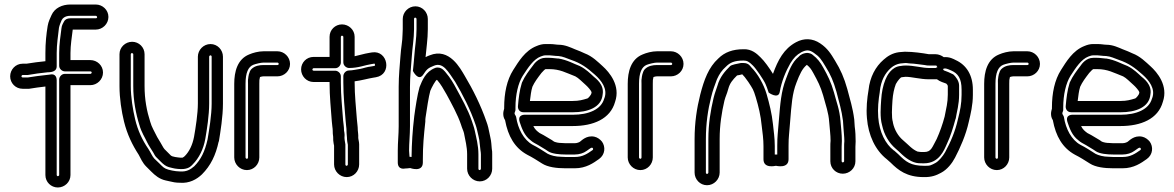

<svg xmlns="http://www.w3.org/2000/svg" viewBox="-20 -747 5199 850"><path d="M80 -404C78 -404 75 -406 75 -409C75 -412 78 -415 80 -415H99H103C131 -420 161 -424 191 -427C213 -427 231 -433 231 -453V-512C231 -552 237 -587 241 -624C243 -634 248 -647 253 -658C257 -666 268 -677 291 -677H404C407 -677 410 -674 410 -671C410 -668 407 -666 404 -666H291C277 -666 267 -660 263 -651C261 -647 253 -635 252 -621C248 -588 242 -553 242 -512V-456C242 -441 256 -431 267 -431H380C383 -431 386 -429 386 -426C386 -423 383 -420 380 -420H267C252 -420 242 -406 242 -395V28C242 30 239 33 236 33C233 33 231 30 231 28V-392C231 -399 229 -423 201 -417C199 -417 198 -416 196 -416H194C161 -413 130 -408 103 -404ZM80 -354H105H109C134 -358 154 -361 181 -364V28C181 59 206 83 236 83C266 83 292 59 292 28V-370H380C410 -370 436 -395 436 -426C436 -457 410 -481 380 -481H292V-512C292 -548 298 -582 302 -616H404C434 -616 460 -641 460 -672C460 -703 434 -727 404 -727H291C256 -727 222 -712 208 -680C203 -669 194 -651 191 -632C185 -595 181 -557 181 -512V-476C153 -473 126 -470 97 -465H80C49 -465 25 -439 25 -409C25 -379 49 -354 80 -354Z M559 -507C559 -509 561 -512 564 -512C567 -512 570 -509 570 -507V-366C570 -301 582 -242 597 -194C607 -159 621 -140 631 -118C638 -103 650 -86 659 -71C663 -64 666 -57 671 -52L692 -31C704 -19 714 -11 728 -7L744 -3C754 0 781 3 794 1C819 -2 827 -13 833 -19C861 -47 881 -87 889 -133C896 -174 906 -236 906 -289V-496C906 -499 909 -502 912 -502C915 -502 917 -499 917 -496V-288C917 -238 906 -172 899 -130C887 -76 869 -40 840 -11C823 4 805 14 778 12H776C764 12 753 10 742 8L725 4C706 -2 703 -6 685 -24L663 -45C653 -56 648 -71 636 -89C610 -127 590 -169 578 -220C568 -262 559 -317 559 -366ZM509 -507V-366C509 -311 518 -254 529 -209C543 -152 566 -105 594 -62C602 -47 611 -26 627 -10L649 12C667 30 686 46 714 52L732 56C744 59 758 62 775 62C819 66 852 46 874 25C913 -14 935 -60 948 -120L949 -121C956 -164 967 -231 967 -288V-496C967 -526 943 -552 912 -552C881 -552 856 -526 856 -496V-289C856 -243 846 -181 839 -141C832 -105 818 -76 798 -56C796 -54 791 -50 788 -49H778C772 -49 764 -51 755 -52L743 -55C736 -58 739 -56 728 -67L708 -87C707 -88 705 -91 703 -94C696 -108 685 -124 676 -140C663 -167 652 -183 645 -208C630 -255 620 -306 620 -366V-507C620 -538 595 -562 565 -562C535 -562 509 -538 509 -507Z M1078 -50C1078 -47 1076 -44 1073 -44C1070 -44 1067 -47 1067 -50V-376C1067 -425 1079 -451 1101 -460C1111 -464 1135 -470 1147 -470H1208C1211 -470 1214 -467 1214 -464C1214 -461 1211 -459 1208 -459H1146C1129 -459 1108 -456 1093 -441C1082 -430 1079 -404 1079 -401C1077 -391 1078 -387 1078 -376ZM1128 -50V-376C1128 -394 1128 -393 1131 -406C1136 -408 1143 -409 1146 -409H1208C1238 -409 1264 -433 1264 -464C1264 -495 1238 -520 1208 -520H1147C1124 -520 1099 -513 1083 -506C1031 -485 1017 -430 1017 -376V-50C1017 -20 1042 6 1073 6C1104 6 1128 -20 1128 -50Z M1516 -138C1516 -124 1519 -111 1520 -106V-19C1520 -16 1517 -13 1514 -13C1511 -13 1509 -16 1509 -19V-104V-108L1507 -120C1506 -126 1505 -132 1505 -137C1507 -157 1503 -165 1503 -169C1503 -187 1500 -201 1499 -213C1495 -273 1489 -321 1489 -382V-409C1489 -424 1475 -434 1464 -434H1368C1366 -434 1363 -436 1363 -439C1363 -442 1366 -445 1368 -445H1464C1479 -445 1489 -459 1489 -470V-584C1489 -586 1491 -589 1494 -589C1497 -589 1500 -586 1500 -584V-471C1500 -456 1514 -446 1525 -446C1567 -446 1596 -459 1623 -463L1635 -465C1639 -466 1639 -465 1640 -461C1641 -457 1640 -456 1636 -455L1625 -453C1604 -451 1587 -444 1575 -442C1560 -440 1540 -435 1525 -435C1510 -435 1500 -421 1500 -410V-382C1500 -320 1506 -268 1510 -214C1511 -195 1514 -182 1514 -170C1514 -152 1516 -146 1516 -138ZM1455 -139C1455 -130 1455 -121 1457 -112L1459 -102V-19C1459 11 1484 37 1515 37C1546 37 1570 11 1570 -19V-108C1570 -119 1566 -131 1566 -137C1567 -151 1564 -165 1564 -170C1564 -188 1561 -203 1560 -218C1556 -274 1550 -324 1550 -382V-387C1577 -390 1612 -400 1632 -403L1644 -405C1717 -417 1698 -526 1627 -515L1615 -513C1590 -509 1570 -502 1550 -498V-584C1550 -615 1524 -639 1494 -639C1464 -639 1439 -615 1439 -584V-495H1368C1337 -495 1313 -470 1313 -440C1313 -410 1337 -384 1368 -384H1439V-382C1439 -317 1445 -267 1449 -209C1450 -192 1453 -179 1453 -169C1453 -147 1455 -148 1455 -139Z M1793 -53C1793 -61 1791 -71 1791 -80C1791 -114 1795 -148 1795 -188V-363C1795 -408 1800 -453 1803 -496C1805 -531 1813 -577 1813 -618V-663C1813 -666 1815 -669 1818 -669C1821 -669 1824 -666 1824 -663V-618C1824 -578 1817 -540 1814 -497C1813 -480 1810 -455 1808 -433C1808 -433 1832 -384 1854 -417C1869 -440 1875 -446 1901 -456C1942 -473 1964 -430 1995 -385C2027 -331 2063 -262 2086 -193C2091 -179 2093 -166 2098 -146L2102 -127C2104 -114 2105 -96 2107 -82C2108 -76 2109 -69 2109 -64V0C2109 3 2106 6 2103 6C2100 6 2098 3 2098 0V-64C2098 -104 2088 -139 2082 -168C2078 -187 2073 -197 2069 -211C2052 -262 2021 -316 2001 -353C1988 -378 1973 -403 1955 -424C1950 -430 1938 -448 1918 -448H1915C1912 -448 1908 -447 1906 -446C1864 -430 1849 -390 1838 -363C1838 -362 1837 -361 1837 -360C1828 -330 1819 -270 1814 -233C1806 -165 1803 -115 1802 -52C1799 -52 1796 -53 1793 -53ZM1762 -594C1762 -566 1755 -534 1753 -500C1750 -459 1745 -412 1745 -363V-188C1745 -151 1741 -118 1741 -80V-28C1741 7 1773 -1 1773 -1C1780 -1 1786 -2 1796 -3C1796 -3 1852 18 1852 -28V-40C1852 -103 1856 -143 1863 -209V-212C1863 -217 1863 -221 1864 -227C1869 -261 1878 -321 1885 -345C1889 -356 1911 -398 1915 -393L1916 -392C1931 -375 1944 -352 1957 -329C1977 -292 2007 -238 2021 -195C2026 -178 2031 -170 2034 -158C2040 -127 2048 -96 2048 -64V0C2048 30 2073 56 2104 56C2135 56 2159 30 2159 0V-64C2159 -72 2159 -80 2157 -89C2156 -100 2155 -123 2151 -138L2147 -157C2144 -173 2140 -192 2133 -210C2109 -280 2073 -352 2037 -412C2019 -442 1970 -538 1882 -502C1876 -500 1872 -498 1864 -494C1867 -531 1874 -573 1874 -618V-663C1874 -693 1850 -719 1819 -719C1788 -719 1763 -693 1763 -663V-618C1763 -611 1762 -602 1762 -594Z M2448 -488C2440 -488 2428 -491 2412 -491H2395C2363 -491 2344 -464 2338 -455C2322 -434 2304 -411 2291 -382C2291 -381 2290 -380 2290 -379C2280 -347 2276 -313 2273 -277C2272 -266 2278 -250 2298 -250H2516C2582 -250 2643 -271 2648 -329C2656 -373 2617 -400 2608 -408C2594 -421 2574 -441 2548 -454C2547 -454 2547 -455 2546 -455C2521 -464 2491 -482 2452 -488ZM2527 -409C2541 -402 2557 -385 2574 -370C2582 -363 2597 -346 2599 -339C2599 -337 2598 -335 2598 -333C2598 -329 2585 -312 2580 -311C2560 -305 2544 -300 2516 -300H2326C2329 -323 2331 -344 2337 -363C2346 -383 2360 -402 2377 -424C2384 -432 2392 -440 2395 -441H2412C2459 -441 2485 -425 2527 -409ZM2463 -53C2441 -53 2418 -59 2405 -66C2383 -80 2362 -94 2338 -106C2298 -128 2273 -177 2265 -229C2264 -235 2258 -240 2258 -245C2258 -250 2262 -255 2262 -260V-271C2262 -328 2274 -379 2294 -411C2318 -448 2342 -485 2374 -497C2382 -500 2388 -502 2395 -502H2414C2422 -502 2437 -499 2452 -499C2474 -497 2487 -489 2508 -482C2552 -467 2578 -448 2614 -416C2642 -391 2671 -354 2656 -313C2656 -312 2655 -311 2655 -311C2642 -262 2585 -239 2516 -239H2305C2305 -239 2269 -242 2281 -206C2290 -179 2301 -147 2329 -126C2334 -122 2338 -118 2344 -115L2362 -105C2370 -100 2386 -90 2395 -85L2407 -77C2424 -66 2457 -63 2483 -63H2525C2544 -63 2564 -69 2577 -79C2594 -91 2597 -94 2602 -93C2606 -92 2607 -85 2604 -83C2580 -66 2559 -52 2525 -52H2483C2480 -52 2471 -53 2463 -53ZM2466 -114C2454 -114 2443 -116 2433 -120L2423 -127C2412 -134 2396 -143 2386 -149L2369 -158C2357 -167 2349 -173 2341 -189H2516C2606 -189 2682 -220 2703 -296C2728 -368 2678 -427 2648 -454C2629 -471 2603 -498 2568 -511C2557 -516 2542 -523 2525 -529C2508 -536 2482 -549 2453 -549C2443 -549 2431 -552 2414 -552H2395C2381 -552 2369 -549 2355 -543C2304 -523 2275 -473 2252 -437C2224 -393 2212 -335 2212 -271V-266C2211 -262 2208 -252 2208 -245C2208 -235 2209 -226 2216 -215C2229 -144 2259 -92 2314 -62C2336 -51 2358 -37 2380 -23C2405 -7 2444 -2 2483 -2H2525C2575 -2 2608 -26 2632 -43C2660 -63 2661 -98 2645 -120C2637 -130 2625 -139 2611 -142C2576 -149 2554 -124 2548 -120C2546 -118 2535 -113 2525 -113H2483C2480 -113 2472 -114 2466 -114Z M2820 -50C2820 -47 2818 -44 2815 -44C2812 -44 2809 -47 2809 -50V-376C2809 -425 2821 -451 2843 -460C2853 -464 2877 -470 2889 -470H2950C2953 -470 2956 -467 2956 -464C2956 -461 2953 -459 2950 -459H2888C2871 -459 2850 -456 2835 -441C2824 -430 2821 -404 2821 -401C2819 -391 2820 -387 2820 -376ZM2870 -50V-376C2870 -394 2870 -393 2873 -406C2878 -408 2885 -409 2888 -409H2950C2980 -409 3006 -433 3006 -464C3006 -495 2980 -520 2950 -520H2889C2866 -520 2841 -513 2825 -506C2773 -485 2759 -430 2759 -376V-50C2759 -20 2784 6 2815 6C2846 6 2870 -20 2870 -50Z M3707 -123C3707 -154 3703 -185 3701 -210C3697 -263 3683 -295 3672 -338C3659 -384 3644 -413 3625 -447C3612 -471 3599 -488 3578 -504C3575 -507 3563 -515 3546 -512C3525 -508 3518 -498 3516 -496C3485 -471 3472 -430 3460 -399C3438 -343 3434 -286 3428 -213C3424 -158 3421 -147 3421 -102V-63H3415H3410V-100C3410 -136 3405 -167 3402 -197C3397 -245 3386 -288 3374 -330C3361 -374 3335 -420 3306 -449C3302 -453 3295 -468 3272 -468H3262C3260 -468 3257 -468 3255 -467C3246 -465 3219 -461 3212 -454C3190 -432 3167 -407 3156 -367C3150 -347 3146 -341 3139 -313C3126 -258 3116 -199 3116 -131V17C3116 20 3113 23 3110 23C3107 23 3105 20 3105 17V-131C3105 -200 3114 -261 3128 -316C3136 -349 3143 -366 3154 -396C3165 -420 3175 -435 3194 -452C3212 -470 3231 -479 3272 -479C3287 -479 3296 -474 3313 -457C3326 -445 3362 -392 3369 -375C3373 -365 3378 -354 3383 -337C3383 -337 3426 -306 3432 -340C3440 -387 3459 -432 3479 -467C3494 -491 3506 -504 3528 -516C3550 -527 3563 -527 3583 -513C3608 -496 3616 -484 3635 -452C3657 -417 3670 -387 3683 -341C3695 -293 3706 -260 3712 -212L3714 -182C3715 -165 3718 -141 3718 -122C3717 -113 3717 -105 3717 -97V-33C3717 -31 3714 -28 3711 -28C3708 -28 3706 -31 3706 -33V-97C3706 -105 3707 -114 3707 -123ZM3768 -121C3768 -142 3767 -166 3764 -186L3762 -216V-217C3755 -272 3743 -306 3731 -353C3717 -403 3701 -439 3677 -478C3659 -508 3644 -533 3611 -555C3577 -578 3539 -579 3504 -560C3450 -531 3424 -481 3402 -420C3386 -446 3364 -477 3347 -493C3332 -508 3308 -531 3271 -529C3224 -529 3188 -516 3160 -488C3117 -449 3097 -394 3080 -328C3065 -269 3055 -204 3055 -131V17C3055 47 3079 73 3110 73C3141 73 3166 47 3166 17V-131C3166 -194 3175 -249 3187 -301C3193 -324 3197 -327 3204 -353C3211 -379 3223 -393 3243 -413C3250 -414 3259 -416 3266 -418C3275 -409 3278 -405 3293 -384C3313 -353 3315 -352 3326 -316C3338 -276 3348 -235 3352 -191C3356 -159 3360 -131 3360 -100V-42C3360 1 3413 -13 3415 -13C3417 -13 3471 1 3471 -42V-102C3471 -144 3474 -151 3478 -209C3484 -283 3487 -333 3506 -381C3520 -418 3532 -444 3552 -460C3565 -449 3570 -443 3581 -423C3600 -388 3612 -366 3624 -325C3636 -279 3648 -250 3651 -206C3653 -179 3657 -150 3657 -124C3656 -116 3656 -105 3656 -97V-33C3656 -2 3681 22 3711 22C3741 22 3767 -2 3767 -33V-97C3767 -104 3768 -113 3768 -121Z M4092 -446C4064 -446 4027 -457 3989 -457C3982 -457 3973 -456 3968 -455C3926 -452 3906 -410 3900 -395C3889 -369 3883 -337 3881 -304C3879 -273 3875 -228 3885 -193C3894 -150 3916 -114 3945 -89C3964 -74 3982 -50 4014 -34C4015 -34 4016 -33 4016 -33L4026 -29C4039 -24 4051 -24 4071 -24C4138 -24 4160 -83 4172 -110C4188 -143 4200 -183 4210 -220C4210 -221 4211 -221 4211 -222C4216 -253 4226 -284 4226 -328V-368C4226 -390 4210 -408 4202 -416C4200 -418 4197 -419 4195 -420C4169 -433 4159 -434 4158 -436C4152 -448 4138 -455 4124 -447C4123 -446 4122 -446 4122 -446ZM3989 -407C4017 -407 4054 -396 4092 -396H4122H4128C4142 -385 4159 -381 4169 -377C4173 -373 4175 -371 4176 -366V-328C4176 -293 4169 -267 4162 -231C4153 -197 4141 -163 4127 -132C4106 -94 4103 -74 4071 -74C4055 -74 4053 -74 4042 -76C4018 -86 4004 -104 3977 -127C3957 -144 3940 -171 3933 -204V-206C3926 -228 3929 -268 3931 -302C3933 -330 3938 -354 3946 -375C3956 -393 3968 -405 3971 -405C3977 -405 3983 -407 3989 -407ZM4010 -466C4026 -466 4054 -461 4074 -459C4083 -457 4086 -457 4092 -457H4122C4126 -457 4125 -458 4127 -454C4133 -443 4149 -439 4159 -443C4165 -446 4175 -442 4191 -435C4221 -422 4237 -400 4237 -350V-327C4237 -288 4230 -255 4221 -220C4209 -165 4188 -117 4164 -73C4154 -55 4135 -33 4122 -26C4103 -16 4099 -12 4071 -13C4012 -13 3990 -31 3958 -63L3957 -64L3939 -80L3937 -81C3900 -109 3873 -162 3868 -228C3865 -266 3869 -306 3875 -341V-343C3880 -390 3898 -423 3924 -446C3936 -457 3952 -464 3966 -466L3988 -468C3999 -468 4002 -466 4010 -466ZM4158 -494C4149 -501 4135 -507 4122 -507H4092C4064 -512 4023 -518 3987 -518H3985L3960 -516C3930 -512 3909 -498 3892 -483C3856 -452 3831 -406 3825 -348C3819 -313 3814 -268 3818 -224C3824 -148 3855 -82 3906 -42L3923 -27C3957 7 3995 37 4069 37C4104 38 4126 29 4146 18C4173 4 4195 -24 4208 -49C4231 -93 4256 -149 4269 -208C4277 -242 4287 -282 4287 -327V-350C4287 -414 4259 -459 4211 -481C4201 -486 4184 -496 4158 -494Z M4398 -50C4398 -47 4396 -44 4393 -44C4390 -44 4387 -47 4387 -50V-376C4387 -425 4399 -451 4421 -460C4431 -464 4455 -470 4467 -470H4528C4531 -470 4534 -467 4534 -464C4534 -461 4531 -459 4528 -459H4466C4449 -459 4428 -456 4413 -441C4402 -430 4399 -404 4399 -401C4397 -391 4398 -387 4398 -376ZM4448 -50V-376C4448 -394 4448 -393 4451 -406C4456 -408 4463 -409 4466 -409H4528C4558 -409 4584 -433 4584 -464C4584 -495 4558 -520 4528 -520H4467C4444 -520 4419 -513 4403 -506C4351 -485 4337 -430 4337 -376V-50C4337 -20 4362 6 4393 6C4424 6 4448 -20 4448 -50Z M4873 -488C4865 -488 4853 -491 4837 -491H4820C4788 -491 4769 -464 4763 -455C4747 -434 4729 -411 4716 -382C4716 -381 4715 -380 4715 -379C4705 -347 4701 -313 4698 -277C4697 -266 4703 -250 4723 -250H4941C5007 -250 5068 -271 5073 -329C5081 -373 5042 -400 5033 -408C5019 -421 4999 -441 4973 -454C4972 -454 4972 -455 4971 -455C4946 -464 4916 -482 4877 -488ZM4952 -409C4966 -402 4982 -385 4999 -370C5007 -363 5022 -346 5024 -339C5024 -337 5023 -335 5023 -333C5023 -329 5010 -312 5005 -311C4985 -305 4969 -300 4941 -300H4751C4754 -323 4756 -344 4762 -363C4771 -383 4785 -402 4802 -424C4809 -432 4817 -440 4820 -441H4837C4884 -441 4910 -425 4952 -409ZM4888 -53C4866 -53 4843 -59 4830 -66C4808 -80 4787 -94 4763 -106C4723 -128 4698 -177 4690 -229C4689 -235 4683 -240 4683 -245C4683 -250 4687 -255 4687 -260V-271C4687 -328 4699 -379 4719 -411C4743 -448 4767 -485 4799 -497C4807 -500 4813 -502 4820 -502H4839C4847 -502 4862 -499 4877 -499C4899 -497 4912 -489 4933 -482C4977 -467 5003 -448 5039 -416C5067 -391 5096 -354 5081 -313C5081 -312 5080 -311 5080 -311C5067 -262 5010 -239 4941 -239H4730C4730 -239 4694 -242 4706 -206C4715 -179 4726 -147 4754 -126C4759 -122 4763 -118 4769 -115L4787 -105C4795 -100 4811 -90 4820 -85L4832 -77C4849 -66 4882 -63 4908 -63H4950C4969 -63 4989 -69 5002 -79C5019 -91 5022 -94 5027 -93C5031 -92 5032 -85 5029 -83C5005 -66 4984 -52 4950 -52H4908C4905 -52 4896 -53 4888 -53ZM4891 -114C4879 -114 4868 -116 4858 -120L4848 -127C4837 -134 4821 -143 4811 -149L4794 -158C4782 -167 4774 -173 4766 -189H4941C5031 -189 5107 -220 5128 -296C5153 -368 5103 -427 5073 -454C5054 -471 5028 -498 4993 -511C4982 -516 4967 -523 4950 -529C4933 -536 4907 -549 4878 -549C4868 -549 4856 -552 4839 -552H4820C4806 -552 4794 -549 4780 -543C4729 -523 4700 -473 4677 -437C4649 -393 4637 -335 4637 -271V-266C4636 -262 4633 -252 4633 -245C4633 -235 4634 -226 4641 -215C4654 -144 4684 -92 4739 -62C4761 -51 4783 -37 4805 -23C4830 -7 4869 -2 4908 -2H4950C5000 -2 5033 -26 5057 -43C5085 -63 5086 -98 5070 -120C5062 -130 5050 -139 5036 -142C5001 -149 4979 -124 4973 -120C4971 -118 4960 -113 4950 -113H4908C4905 -113 4897 -114 4891 -114Z"/></svg>

Font: Blanket
Style: Outline
Weight: 400
Foundry: Cannot Into Space Fonts
Version: Version 0.9